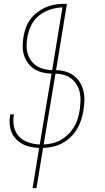

<svg xmlns="http://www.w3.org/2000/svg" viewBox="-20 -755 540 990"><path d="M148 215 182 8Q160 7 138 2.5Q116 -2 97 -12Q78 -22 63 -37.5Q48 -53 40 -72.5Q32 -92 30 -114.5Q28 -137 32 -160L33 -165H52L51 -161Q46 -130 52.5 -100.5Q59 -71 79 -50.5Q99 -30 127.5 -20.5Q156 -11 185 -10L246 -375Q222 -376 199 -381.5Q176 -387 157 -399Q138 -411 124.5 -429.5Q111 -448 104 -470Q97 -492 97 -516Q97 -540 101 -565Q105 -588 113 -611Q121 -634 135.5 -654Q150 -674 170.5 -690Q191 -706 213 -716Q235 -726 258.5 -730.5Q282 -735 305 -735H325L269 -393Q294 -393 318 -386Q342 -379 361 -364.5Q380 -350 392.5 -329.5Q405 -309 410.5 -285Q416 -261 415 -235.5Q414 -210 410 -184Q406 -160 398 -135.5Q390 -111 376.5 -88.5Q363 -66 343 -47Q323 -28 300 -16Q277 -4 252 1.5Q227 7 202 8L168 215ZM249 -393 302 -717Q271 -716 239.5 -706Q208 -696 181.5 -675Q155 -654 140.5 -623.5Q126 -593 121 -562Q117 -540 117 -518.5Q117 -497 123 -477.5Q129 -458 141 -441.5Q153 -425 170 -414.5Q187 -404 207.5 -399Q228 -394 249 -393ZM205 -10Q228 -11 250.5 -16.5Q273 -22 293.5 -33.5Q314 -45 331.5 -62Q349 -79 361.5 -99.5Q374 -120 380.5 -142Q387 -164 391 -187Q394 -210 395 -233Q396 -256 391.5 -277.5Q387 -299 376 -317.5Q365 -336 348.5 -349Q332 -362 310.5 -368.5Q289 -375 266 -375Z"/></svg>

Font: Iosevka Term Curly Thin
Style: Italic
Weight: 100
Italic angle: -9°
Designer: Belleve Invis
Foundry: Belleve Invis
Version: Version 32.3.0